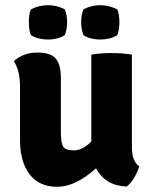

<svg xmlns="http://www.w3.org/2000/svg" viewBox="-20 -709 589 738"><path d="M57 -169V-374Q57 -439 33 -474Q70 -507 123 -507Q176 -507 195 -483Q214 -459 214 -410V-198Q214 -163 222 -147Q230 -131 264 -131Q297 -131 331 -165V-499Q364 -505 408 -505Q452 -505 487 -499V-143Q487 -89 515 -70Q510 -50 496 -26.5Q482 -3 467 8Q385 5 349 -62Q270 9 200 9Q130 9 93.5 -39.5Q57 -88 57 -169ZM301 -574Q292 -595 292 -624Q292 -652 301 -673Q330 -689 365 -689Q399 -689 431 -673Q439 -651 439 -623Q439 -596 431 -574Q417 -565 400 -561Q383 -557 365 -557Q348 -557 331 -561Q314 -565 301 -574ZM99 -574Q94 -585 92.5 -598Q91 -611 91 -624Q91 -638 92.5 -650Q94 -662 99 -673Q129 -689 165 -689Q200 -689 229 -673Q238 -652 238 -623Q238 -595 229 -574Q215 -565 198.5 -561Q182 -557 165 -557Q147 -557 130 -561Q113 -565 99 -574Z"/></svg>

Font: Signika
Style: Bold
Weight: 700
Designer: Anna Giedrys
Foundry: Anna Giedrys
Version: Version 1.001